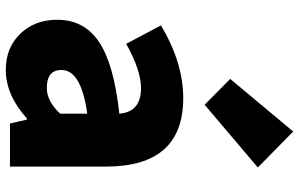

<svg xmlns="http://www.w3.org/2000/svg" viewBox="-200 -792 1007 646"><g transform="rotate(90 303.0 -469.5)"><path d="M92 -37Q47 -85 47 -159Q47 -250 122 -300Q197 -350 363 -368Q357 -441 277 -441Q217 -441 128 -391L66 -508Q191 -583 311 -583Q541 -583 541 -323V0H396L383 -57H379Q300 14 216 14Q139 14 92 -37ZM363 -169V-260Q216 -240 216 -173Q216 -124 277 -124Q321 -124 363 -169ZM246 -741 423 -953 544 -834 333 -655Z"/></g></svg>

Font: Source Han Sans CN Heavy
Style: Bold
Weight: 900
Designer: Ryoko NISHIZUKA (kana & ideographs); Paul D. Hunt (Latin, Greek & Cyrillic); Wenlong ZHANG (bopomofo); Sandoll Communica
Foundry: Adobe Systems Incorporated
Version: Version 1.000;PS 1;hotconv 1.0.78;makeotf.lib2.5.61930